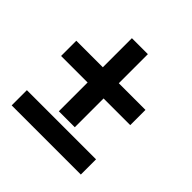

<svg xmlns="http://www.w3.org/2000/svg" viewBox="-164 -761 901 901"><g transform="rotate(45 286.0 -311.0)"><path d="M320 -429V-622H214V-429H38V-328H214V-137H320V-328H497V-429ZM38 0H497V-101H38Z"/></g></svg>

Font: Noto Sans Display
Style: Bold
Weight: 700
Designer: Monotype Design Team
Foundry: Monotype Imaging Inc.
Version: Version 1.900